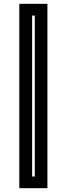

<svg xmlns="http://www.w3.org/2000/svg" viewBox="-20 -770 349 1004"><path d="M81 214V-750H228V214ZM148 153H162V-688.5H148Z"/></svg>

Font: Tourney Thin
Style: Regular
Weight: 100
Designer: Tyler Finck
Foundry: Etcetera Type Co
Version: Version 1.015